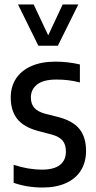

<svg xmlns="http://www.w3.org/2000/svg" viewBox="-20 -828 428 858"><path d="M41 -11V-91.5Q105.5 -70 168.5 -70Q221 -70 247.8 -90.8Q274.5 -111.5 274.5 -150.5Q274.5 -183 259 -200.5Q243.5 -218 210.5 -227L151 -242.5Q87 -259.5 57.5 -296Q28 -332.5 28 -392.5Q28 -440 51 -476Q74 -512 119 -532.2Q164 -552.5 227.5 -552.5Q283 -552.5 337 -540V-459.5Q310 -466.5 285.2 -469.5Q260.5 -472.5 232 -472.5Q174 -472.5 146 -450.5Q118 -428.5 118 -393Q118 -363.5 133.2 -346.2Q148.5 -329 181 -320L240.5 -305Q306.5 -287.5 335.5 -251Q364.5 -214.5 364.5 -153.5Q364.5 -103 341.2 -66Q318 -29 274.2 -9.5Q230.5 10 170.5 10Q101 10 41 -11ZM260 -808H330L238.5 -623.5H151.5L60.5 -808H130.5L195.5 -670Z"/></svg>

Font: Encode Sans Condensed Medium
Style: Regular
Weight: 500
Width: 3
Designer: Multiple Designers
Foundry: Impallari Type
Version: Version 2.000